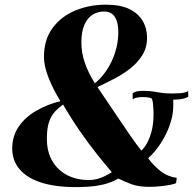

<svg xmlns="http://www.w3.org/2000/svg" viewBox="-20 -772 818 801"><path d="M295 8.5Q210.5 8.5 151.5 -10.5Q92.5 -29.5 61.8 -65.8Q31 -102 31 -152Q31 -204.5 58.2 -244Q85.5 -283.5 131.2 -310Q177 -336.5 232 -350Q201.5 -399.5 182.5 -447.8Q163.5 -496 163.5 -534.5Q163.5 -606.5 199.2 -655Q235 -703.5 293.8 -728Q352.5 -752.5 422.5 -752.5Q481.5 -752.5 519 -734.5Q556.5 -716.5 575 -685.2Q593.5 -654 593.5 -614.5Q593.5 -572.5 573 -540.5Q552.5 -508.5 520.8 -484.2Q489 -460 453.2 -441.8Q417.5 -423.5 386.5 -409Q425 -352.5 460.5 -299.2Q496 -246 524.5 -205Q553 -164 570 -143.5Q584.5 -157.5 595.8 -179.5Q607 -201.5 613.8 -230.5Q620.5 -259.5 620.5 -294.5Q620.5 -319 618.5 -337.5Q616.5 -356 612.5 -361.5Q607.5 -364 597.8 -365.5Q588 -367 576.5 -367Q566 -367 554 -365.2Q542 -363.5 533.5 -357.5V-382.5Q539.5 -388.5 551 -390.8Q562.5 -393 577.5 -393Q602.5 -393 619 -390.2Q635.5 -387.5 653 -384.8Q670.5 -382 698 -382Q710 -382 731.2 -383.2Q752.5 -384.5 765 -392L765.5 -368.5Q754.5 -362 740.8 -359.5Q727 -357 719.5 -357Q715.5 -357 710.8 -356.5Q706 -356 702.5 -356Q703 -351 703 -342Q703 -333 702.5 -319Q701 -286.5 687.5 -248.5Q674 -210.5 651 -174.8Q628 -139 598 -112Q620 -81.5 649.8 -58.2Q679.5 -35 717.5 -30L714.5 -8.5Q709.5 -4.5 690 -0.8Q670.5 3 646.5 5.2Q622.5 7.5 603 7.5Q558 7.5 528.5 -3.5Q499 -14.5 474 -27Q457.5 -17.5 435.5 -9.5Q413.5 -1.5 379.8 3.5Q346 8.5 295 8.5ZM350 -21Q368 -21 383.5 -24.8Q399 -28.5 414.5 -36Q430 -43.5 446.5 -53.5Q418.5 -86.5 384.2 -129.2Q350 -172 314 -224Q278 -276 243 -336Q224 -322.5 208.8 -305.8Q193.5 -289 184.5 -262.8Q175.5 -236.5 175.5 -193.5Q175.5 -139 198.2 -100.2Q221 -61.5 260.5 -41.2Q300 -21 350 -21ZM376 -424.5Q396 -441 413.8 -463.8Q431.5 -486.5 444.8 -514.2Q458 -542 465.8 -573.2Q473.5 -604.5 473.5 -638Q473.5 -665.5 467 -684.8Q460.5 -704 447.8 -714Q435 -724 414.5 -724Q387.5 -724 366 -710.5Q344.5 -697 332 -668.2Q319.5 -639.5 319.5 -594.5Q319.5 -552 333.8 -510.2Q348 -468.5 376 -424.5Z"/></svg>

Font: Merriweather 144pt ExtraBold
Style: Italic
Weight: 800
Italic angle: -7.8°
Version: Version 2.101